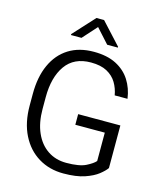

<svg xmlns="http://www.w3.org/2000/svg" viewBox="-132 -1012 948 1118"><g transform="rotate(15 341.5 -453.0)"><path d="M605.5 -346.2V-89.4Q592.8 -70.8 563.5 -47.6Q534.2 -24.4 483.9 -7.3Q433.6 9.8 356.4 9.8Q271.5 9.8 205.8 -30.3Q140.1 -70.3 102.8 -144.5Q65.4 -218.8 65.4 -321.8V-392.1Q65.4 -494.1 98.9 -567.9Q132.3 -641.6 195.1 -681.2Q257.8 -720.7 346.2 -720.7Q426.8 -720.7 481.2 -692.9Q535.6 -665 566.4 -616.7Q597.2 -568.4 605.5 -506.8H528.3Q521.5 -547.4 501.2 -581.3Q481 -615.2 443.4 -635.7Q405.8 -656.2 346.2 -656.2Q244.6 -656.2 193.8 -584.7Q143.1 -513.2 143.1 -393.1V-321.8Q143.1 -239.3 169.7 -179.2Q196.3 -119.1 244.4 -86.7Q292.5 -54.2 356.9 -54.2Q435.5 -54.2 474.9 -74Q514.2 -93.8 528.8 -111.3V-282.2H351.1V-346.2ZM355 -914.6 474.1 -785.2V-780.3H409.7L332 -866.2L254.9 -780.3H191.4V-786.1L309.1 -914.6Z"/></g></svg>

Font: Vazirmatn FD Light
Style: Regular
Weight: 300
Designer: Saber Rastikerdar
Foundry: Saber Rastikerdar
Version: Version 33.003